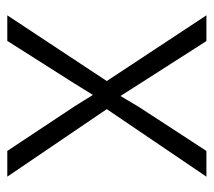

<svg xmlns="http://www.w3.org/2000/svg" viewBox="-50 -536 586 526"><g transform="rotate(90 243.0 -273.0)"><path d="M22 0 202 -272.5 22 -545.5H92.5L210.5 -361L243 -310L273 -360.5L393.5 -545.5H464L279 -272.5L464 0H393.5L271.5 -184L240 -234.5L208.5 -183.5L92 0Z"/></g></svg>

Font: Spline Sans Light
Style: Regular
Weight: 300
Designer: Eben Sorkin, Mirko Velimirovic
Foundry: Sorkin Type
Version: Version 1.000; ttfautohint (v1.8.3)